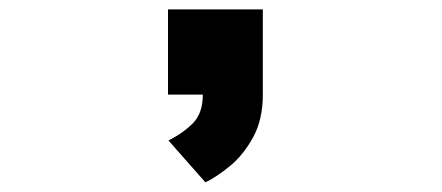

<svg xmlns="http://www.w3.org/2000/svg" viewBox="-20 -201 940 408"><path d="M337 0V-181H538.5V0Q538.5 53 518 90.5Q497.5 128 469 151.5Q440.5 175 416.5 186.5L338 97.5Q369 82 390 60.8Q411 39.5 411 0Z"/></svg>

Font: Trispace Expanded ExtraBold
Style: Regular
Weight: 800
Width: 7
Designer: Tyler Finck
Foundry: Etcetera Type Company
Version: Version 1.210; ttfautohint (v1.8.3)